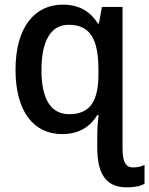

<svg xmlns="http://www.w3.org/2000/svg" viewBox="-20 -569 644 829"><path d="M251 -549C131 -549 47 -453 47 -268C47 -84 128 10 248 10C326 10 372 -26 400 -72H406C402 -47 400 -10 400 16V70C400 194 447 240 528 240C561 240 589 234 604 224V143C592 149 576 154 555 154C525 154 509 135 509 69V-539H420L407 -467H403C374 -513 329 -549 251 -549ZM276 -462C373 -462 405 -395 405 -267V-249C405 -132 369 -76 279 -76C197 -76 159 -145 159 -266C159 -388 197 -462 276 -462Z"/></svg>

Font: Noto Sans Thai Medium
Style: Regular
Weight: 500
Designer: Monotype Design Team
Foundry: Monotype Imaging Inc.
Version: Version 1.901